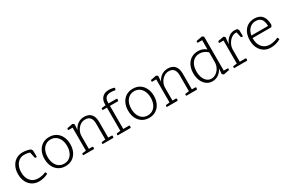

<svg xmlns="http://www.w3.org/2000/svg" viewBox="111 -1822 4422 2975"><g transform="rotate(-30 2322.5 -335.0)"><path d="M396 -342 373 -448Q330 -465 274 -465Q222 -465 183 -437.5Q144 -410 122 -362Q100 -314 100 -250Q100 -152 150 -95Q200 -38 284 -38Q319 -38 357 -46Q395 -54 421 -68Q428 -60 432 -50.5Q436 -41 438 -31Q402 -12 360 -1Q318 10 275 10Q205 10 153 -22.5Q101 -55 72 -113.5Q43 -172 43 -250Q43 -328 72 -386.5Q101 -445 152.5 -477.5Q204 -510 274 -510Q308 -510 346 -502.5Q384 -495 409 -483Q420 -470 428 -453L430 -339Q422 -336 415 -336Q405 -336 396 -342Z M747 -34Q799 -34 838.5 -61Q878 -88 899.5 -137Q921 -186 921 -250Q921 -314 899.5 -363Q878 -412 838.5 -439Q799 -466 747 -466Q695 -466 655.5 -439Q616 -412 594.5 -363Q573 -314 573 -250Q573 -186 594.5 -137Q616 -88 655 -61Q694 -34 747 -34ZM747 10Q677 10 625.5 -22.5Q574 -55 545 -113.5Q516 -172 516 -250Q516 -328 545 -386.5Q574 -445 625.5 -477.5Q677 -510 747 -510Q817 -510 868.5 -477.5Q920 -445 949 -386.5Q978 -328 978 -250Q978 -172 949 -113.5Q920 -55 868.5 -22.5Q817 10 747 10Z M1605 0H1412Q1409 -8 1409 -14Q1409 -22 1415 -33L1483 -41V-325Q1483 -466 1364 -466Q1317 -466 1277.5 -438.5Q1238 -411 1214 -365.5Q1190 -320 1190 -266V-43H1248Q1264 -43 1264 -29Q1264 -23 1260 -8L1258 0H1065Q1062 -8 1062 -14Q1062 -22 1068 -33L1136 -41V-453H1060Q1057 -460 1057 -467Q1057 -476 1063 -486L1162 -505Q1179 -496 1190 -483L1183 -383Q1211 -444 1260 -477Q1309 -510 1373 -510Q1453 -510 1495 -462.5Q1537 -415 1537 -325V-43H1595Q1611 -43 1611 -29Q1611 -23 1607 -8Z M1914 0H1681Q1678 -8 1678 -14Q1678 -22 1684 -33L1752 -41V-456H1676Q1673 -464 1673 -470Q1673 -480 1679 -490L1752 -499V-520Q1752 -592 1794 -636Q1836 -680 1911 -680Q1966 -680 2013 -662Q2011 -640 2002 -624Q1984 -628 1962 -630.5Q1940 -633 1922 -633Q1806 -633 1806 -520V-500H1944Q1960 -500 1960 -486Q1960 -480 1956 -465L1954 -456H1806V-43H1904Q1920 -43 1920 -29Q1920 -23 1916 -8Z M2243 -34Q2295 -34 2334.5 -61Q2374 -88 2395.5 -137Q2417 -186 2417 -250Q2417 -314 2395.5 -363Q2374 -412 2334.5 -439Q2295 -466 2243 -466Q2191 -466 2151.5 -439Q2112 -412 2090.5 -363Q2069 -314 2069 -250Q2069 -186 2090.5 -137Q2112 -88 2151 -61Q2190 -34 2243 -34ZM2243 10Q2173 10 2121.5 -22.5Q2070 -55 2041 -113.5Q2012 -172 2012 -250Q2012 -328 2041 -386.5Q2070 -445 2121.5 -477.5Q2173 -510 2243 -510Q2313 -510 2364.5 -477.5Q2416 -445 2445 -386.5Q2474 -328 2474 -250Q2474 -172 2445 -113.5Q2416 -55 2364.5 -22.5Q2313 10 2243 10Z M3101 0H2908Q2905 -8 2905 -14Q2905 -22 2911 -33L2979 -41V-325Q2979 -466 2860 -466Q2813 -466 2773.5 -438.5Q2734 -411 2710 -365.5Q2686 -320 2686 -266V-43H2744Q2760 -43 2760 -29Q2760 -23 2756 -8L2754 0H2561Q2558 -8 2558 -14Q2558 -22 2564 -33L2632 -41V-453H2556Q2553 -460 2553 -467Q2553 -476 2559 -486L2658 -505Q2675 -496 2686 -483L2679 -383Q2707 -444 2756 -477Q2805 -510 2869 -510Q2949 -510 2991 -462.5Q3033 -415 3033 -325V-43H3091Q3107 -43 3107 -29Q3107 -23 3103 -8Z M3679 -14 3580 5Q3563 -4 3552 -17L3559 -115Q3533 -58 3484 -24Q3435 10 3376 10Q3317 10 3272 -22.5Q3227 -55 3201.5 -112.5Q3176 -170 3176 -245Q3176 -325 3205 -384.5Q3234 -444 3287 -477Q3340 -510 3411 -510Q3489 -510 3552 -458V-623H3471Q3468 -630 3468 -637Q3468 -646 3474 -656L3578 -675Q3595 -666 3606 -653V-47H3682Q3685 -40 3685 -33Q3685 -24 3679 -14ZM3552 -234V-407Q3485 -465 3411 -465Q3329 -465 3281 -406Q3233 -347 3233 -245Q3233 -183 3252 -135.5Q3271 -88 3304 -61Q3337 -34 3381 -34Q3427 -34 3466 -61.5Q3505 -89 3528.5 -134.5Q3552 -180 3552 -234Z M3998 0H3765Q3762 -8 3762 -14Q3762 -22 3768 -33L3836 -41V-453H3760Q3757 -460 3757 -467Q3757 -476 3763 -486L3862 -505Q3879 -496 3890 -483L3877 -361Q3904 -427 3952 -466.5Q4000 -506 4057 -506Q4068 -506 4082.5 -504.5Q4097 -503 4109 -500Q4120 -487 4128 -470L4130 -361Q4123 -358 4115 -358Q4105 -358 4096 -364L4074 -461Q4070 -462 4066.5 -462Q4063 -462 4060 -462Q4017 -462 3978 -432.5Q3939 -403 3914.5 -355.5Q3890 -308 3890 -256V-43H3988Q4004 -43 4004 -29Q4004 -23 4000 -8Z M4581 -261H4245V-250Q4245 -153 4295.5 -95.5Q4346 -38 4431 -38Q4470 -38 4511.5 -49Q4553 -60 4579 -74Q4587 -66 4591 -56.5Q4595 -47 4596 -37Q4513 10 4422 10Q4352 10 4300 -22.5Q4248 -55 4219 -113.5Q4190 -172 4190 -250Q4190 -329 4217.5 -387.5Q4245 -446 4296 -478Q4347 -510 4416 -510Q4600 -510 4600 -291Q4592 -274 4581 -261ZM4249 -304H4547Q4547 -466 4416 -466Q4350 -466 4305.5 -422Q4261 -378 4249 -304Z"/></g></svg>

Font: Scope One
Style: Regular
Weight: 400
Designer: Dalton Maag Ltd
Foundry: Dalton Maag Ltd
Version: Version 1.002; ttfautohint (v1.4.1) -l 11 -r 50 -G 50 -x 14 